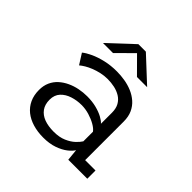

<svg xmlns="http://www.w3.org/2000/svg" viewBox="-182 -849 1015 1015"><g transform="rotate(45 325.0 -341.5)"><path d="M283.5 11Q240.5 11 204.8 0.2Q169 -10.5 143.2 -31.2Q117.5 -52 103.5 -82.2Q89.5 -112.5 89.5 -151.5Q89.5 -184 101 -209.5Q112.5 -235 133 -253.5Q153.5 -272 179.8 -284.2Q206 -296.5 235.2 -302.2Q264.5 -308 294 -308Q331.5 -308 362.8 -300Q394 -292 416 -280Q438 -268 447.5 -256.5V-339Q447.5 -370.5 435.5 -391.8Q423.5 -413 403.2 -425.5Q383 -438 357.8 -443.5Q332.5 -449 305.5 -449Q280 -449 256 -443.5Q232 -438 211.2 -429.8Q190.5 -421.5 174.2 -411.8Q158 -402 147.5 -393L110.5 -451.5Q128 -466 157.8 -479.8Q187.5 -493.5 226.8 -502.8Q266 -512 312 -512Q341 -512 371.2 -507Q401.5 -502 428.8 -490.5Q456 -479 477.8 -460Q499.5 -441 512 -413.8Q524.5 -386.5 524.5 -349.5V-61.5H602V0H460L453.5 -65Q444 -48.5 421.5 -31Q399 -13.5 364.2 -1.2Q329.5 11 283.5 11ZM300.5 -50Q342.5 -50 372.2 -63Q402 -76 420.5 -93.5Q439 -111 447.5 -125V-197Q437.5 -211 415 -224Q392.5 -237 363.5 -245.8Q334.5 -254.5 305.5 -254.5Q270.5 -254.5 238.5 -244.2Q206.5 -234 186 -212Q165.5 -190 165.5 -154.5Q165.5 -119 182.2 -95.8Q199 -72.5 229.2 -61.2Q259.5 -50 300.5 -50ZM153 -566 290 -694H346L483.5 -566H407.5L318.5 -655.5L228.5 -566Z"/></g></svg>

Font: Trispace Thin Light
Style: Regular
Weight: 300
Version: Version 1.210